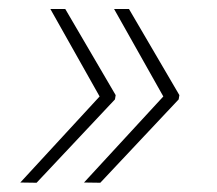

<svg xmlns="http://www.w3.org/2000/svg" viewBox="-20 -479 470 415"><path d="M121.1 -459.5 230 -273.4 228.5 -264.2 59.1 -84 23.9 -84.5 195.3 -270.5 88.9 -459.5ZM258.8 -459.5 367.7 -273.4 366.2 -264.2 196.8 -84 161.6 -84.5 333 -270.5 226.6 -459.5Z"/></svg>

Font: Roboto Thin
Style: Italic
Weight: 250
Italic angle: -12°
Designer: Google
Version: Version 2.134; 2016